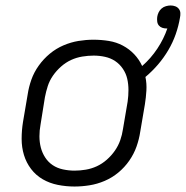

<svg xmlns="http://www.w3.org/2000/svg" viewBox="-20 -673 679 701"><path d="M252 8Q221 8 191 2Q161 -4 136 -18.5Q111 -33 93.5 -56Q76 -79 67.5 -107Q59 -135 59 -166Q59 -197 64 -228L81 -328Q85 -355 94.5 -382Q104 -409 121.5 -433.5Q139 -458 162 -477Q185 -496 212 -507.5Q239 -519 266.5 -523.5Q294 -528 321 -528Q350 -528 377.5 -523.5Q405 -519 428.5 -506.5Q452 -494 470 -475Q488 -456 499 -432Q531 -460 554.5 -495.5Q578 -531 591 -569H588Q580 -569 572.5 -571.5Q565 -574 560 -580Q555 -586 554 -594.5Q553 -603 554 -611Q555 -619 559 -627.5Q563 -636 570 -642Q577 -648 586 -650.5Q595 -653 603 -653Q612 -653 620 -650Q628 -647 633 -640.5Q638 -634 638.5 -625.5Q639 -617 637 -608Q632 -578 621.5 -548Q611 -518 594.5 -490Q578 -462 557 -437.5Q536 -413 511 -392Q516 -368 514.5 -342.5Q513 -317 509 -292L492 -192Q488 -165 478.5 -138Q469 -111 452 -86.5Q435 -62 412 -43Q389 -24 362 -12.5Q335 -1 307 3.5Q279 8 252 8ZM252 -50Q272 -50 293 -53.5Q314 -57 333.5 -66Q353 -75 370 -90Q387 -105 399.5 -123Q412 -141 419 -161Q426 -181 429 -202L446 -302Q449 -323 449 -344.5Q449 -366 444.5 -385.5Q440 -405 428.5 -422Q417 -439 400.5 -450Q384 -461 363.5 -465.5Q343 -470 322 -470Q302 -470 280.5 -466.5Q259 -463 239.5 -454Q220 -445 203 -430Q186 -415 173.5 -397Q161 -379 154.5 -359Q148 -339 144 -318L128 -218Q124 -197 124 -175.5Q124 -154 129 -134.5Q134 -115 145 -98Q156 -81 172.5 -70Q189 -59 210 -54.5Q231 -50 252 -50Z"/></svg>

Font: Iosevka Light Extended
Style: Italic
Weight: 300
Width: 7
Italic angle: -9°
Monospace: yes
Designer: Belleve Invis
Foundry: Belleve Invis
Version: Version 32.5.0; ttfautohint (v1.8.4)